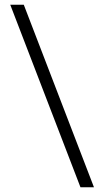

<svg xmlns="http://www.w3.org/2000/svg" viewBox="-20 -731 434 812"><path d="M23.4 -710.9H80.6L377.4 61H320.3Z"/></svg>

Font: RobotoDraft Light
Style: Regular
Weight: 300
Version: Version 2.001151; 2014